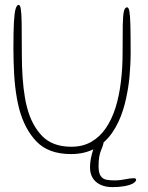

<svg xmlns="http://www.w3.org/2000/svg" viewBox="-20 -615 608 787"><path d="M271 16.5Q179 16.5 129.8 -34.8Q80.5 -86 58.5 -169.5Q53 -190.5 49 -213.5Q45 -236.5 42.2 -260.8Q39.5 -285 38 -310.5Q36.5 -336 35.8 -362.5Q35 -389 35 -416.5Q35 -488 37.2 -526.8Q39.5 -565.5 44.5 -580.2Q49.5 -595 56.5 -595Q62.5 -595 65.2 -579Q68 -563 68.8 -519.8Q69.5 -476.5 69.5 -394.5Q69.5 -370 70.2 -346Q71 -322 72.5 -299.2Q74 -276.5 76.5 -254.8Q79 -233 82.5 -212.8Q86 -192.5 91 -174Q110 -101.5 152.8 -57.5Q195.5 -13.5 272.5 -13.5Q319.5 -13.5 354.5 -33.8Q389.5 -54 414 -90Q438.5 -126 453.5 -173.5Q461 -197.5 466.5 -224.2Q472 -251 475.5 -279.5Q479 -308 480.8 -337.8Q482.5 -367.5 482.5 -398Q482.5 -472.5 483.2 -513Q484 -553.5 488 -569.2Q492 -585 501 -585Q507.5 -585 510.5 -568Q513.5 -551 514.5 -510.5Q515.5 -470 515.5 -400Q515.5 -374.5 514.2 -349.5Q513 -324.5 510.8 -300.5Q508.5 -276.5 504.8 -253.5Q501 -230.5 496.2 -208.8Q491.5 -187 485 -166.5Q468.5 -112.5 440 -71.2Q411.5 -30 369.8 -6.8Q328 16.5 271 16.5ZM440.5 152Q412.5 152 391.8 142.2Q371 132.5 360 114.5Q349 96.5 349 72Q349 46 356 19Q363 -8 371 -28Q376.5 -41 381.2 -48Q386 -55 395.5 -55Q401 -55 403.5 -51.8Q406 -48.5 406 -43Q406 -26 395 -1Q384 24 384 66Q384 94 392.8 106.5Q401.5 119 416.8 121.8Q432 124.5 452 124.5Q470.5 124.5 492.5 120Q514.5 115.5 527 115.5Q532 115.5 535 116.8Q538 118 538 121Q538 129.5 525.2 136.8Q512.5 144 490.5 148Q468.5 152 440.5 152Z"/></svg>

Font: Gluten Thin Thin
Style: Regular
Weight: 250
Version: Version 1.300